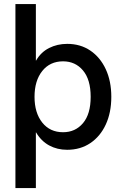

<svg xmlns="http://www.w3.org/2000/svg" viewBox="-20 -748 616 972"><path d="M319.8 10.3Q269.5 10.3 229 -11.7Q188.5 -33.7 162.6 -77.6H161.6V204.1H58.1V-727.5H161.6V-441.4H162.6Q187 -483.9 228.5 -504.9Q270 -525.9 320.3 -525.9Q387.2 -525.9 437.3 -491.9Q487.3 -458 515.4 -397.7Q543.5 -337.4 543.5 -257.8Q543.5 -178.2 515.6 -117.9Q487.8 -57.6 437.5 -23.7Q387.2 10.3 319.8 10.3ZM299.3 -78.6Q361.3 -78.6 400.1 -124.5Q439 -170.4 439 -257.8Q439 -345.2 400.1 -391.4Q361.3 -437.5 299.3 -437.5Q232.9 -437.5 193.8 -388.4Q154.8 -339.4 154.8 -257.8Q154.8 -176.8 193.8 -127.7Q232.9 -78.6 299.3 -78.6Z"/></svg>

Font: Inter Display Medium
Style: Regular
Weight: 500
Designer: Rasmus Andersson
Foundry: rsms
Version: Version 4.001;git-9221beed3